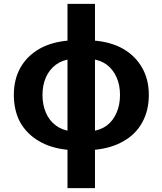

<svg xmlns="http://www.w3.org/2000/svg" viewBox="-20 -758 831 982"><path d="M332 8.8Q242.2 1 179.7 -36.1Q117.2 -72.3 83 -132.8Q50.8 -193.4 50.8 -272.5Q50.8 -351.6 84 -411.1Q117.2 -470.7 180.7 -507.8Q244.1 -543.9 333 -550.8Q375 -550.8 458 -550.8Q547.9 -543.9 610.4 -507.8Q673.8 -470.7 707 -411.1Q741.2 -351.6 741.2 -272.5Q741.2 -193.4 708 -132.8Q674.8 -71.3 610.4 -35.2Q547.9 1 458 8.8Q416 8.8 332 8.8ZM325.2 204.1Q325.2 -31.2 325.2 -738.3Q360.4 -738.3 465.8 -738.3Q465.8 -502.9 465.8 204.1Q430.7 204.1 325.2 204.1ZM448.2 -86.9Q493.2 -91.8 526.4 -116.2Q558.6 -140.6 576.2 -181.6Q593.8 -221.7 593.8 -272.5Q593.8 -323.2 576.2 -362.3Q558.6 -402.3 526.4 -426.8Q493.2 -451.2 448.2 -456.1Q413.1 -456.1 343.8 -456.1Q297.9 -451.2 265.6 -426.8Q232.4 -402.3 214.8 -362.3Q197.3 -323.2 197.3 -272.5Q197.3 -221.7 214.8 -181.6Q232.4 -140.6 265.6 -116.2Q297.9 -91.8 343.8 -86.9Q377.9 -86.9 448.2 -86.9Z"/></svg>

Font: DeepSea
Style: Bold
Weight: 700
Designer: Stem
Version: Version 3.019;git-0a5106e0b